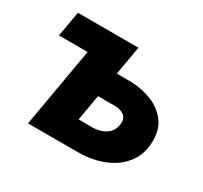

<svg xmlns="http://www.w3.org/2000/svg" viewBox="-115 -684 887 840"><g transform="rotate(30 328.0 -264.0)"><path d="M343.8 -528.3 321.3 -400.9H35.2L57.6 -528.3ZM272.5 -383.3 409.7 -382.8Q466.8 -381.3 516.8 -360.8Q566.9 -340.3 596.2 -298.8Q625.5 -257.3 621.6 -193.4Q618.2 -141.6 594.5 -105Q570.8 -68.4 533.7 -44.9Q496.6 -21.5 451.7 -10.5Q406.7 0.5 360.8 0H110.4L202.1 -528.3H363.3L293.5 -126L365.2 -125.5Q387.7 -126 408.2 -133.3Q428.7 -140.6 443.1 -155.3Q457.5 -169.9 461.9 -193.8Q465.8 -214.8 459.5 -228.3Q453.1 -241.7 438.7 -248.5Q424.3 -255.4 404.8 -256.3L250.5 -256.8Z"/></g></svg>

Font: Roboto Black
Style: Italic
Weight: 900
Italic angle: -12°
Designer: Christian Robertson
Foundry: Google
Version: Version 3.0; 2020